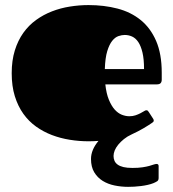

<svg xmlns="http://www.w3.org/2000/svg" viewBox="-20 -537 680 753"><path d="M487.3 -81.1Q500.5 -81.1 511.2 -84.7Q522 -88.4 530.5 -92.8Q539.1 -97.2 544.7 -100.8Q550.3 -104.5 553.2 -104.5Q557.6 -104.5 559.3 -103Q561 -101.6 563.5 -97.7L580.6 -71.3Q583 -67.4 583 -64.5Q583 -61 581.1 -59.1Q579.1 -57.1 577.1 -55.7Q563 -45.9 542.7 -33.9Q522.5 -22 496.1 -9.8Q479 -2 466.1 8.5Q453.1 19 443.8 30.3Q434.6 41.5 429.9 53Q425.3 64.5 425.3 74.7Q425.3 85 429 93.5Q432.6 102.1 441.2 108.4Q449.7 114.7 463.9 118.2Q478 121.6 499.5 121.6Q522.9 121.6 538.8 119.1Q554.7 116.7 565.2 113.8Q575.7 110.8 582.5 108.4Q589.4 106 594.7 106Q597.2 106 599.6 107.7Q602.1 109.4 602.1 114.3V161.1Q602.1 169.9 596.7 173.6Q591.3 177.2 582 181.2Q572.3 185.1 559.6 188Q546.9 190.9 533.2 192.6Q519.5 194.3 506.3 195.1Q493.2 195.8 482.4 195.8Q455.6 195.8 429.4 190.4Q403.3 185.1 382.8 172.4Q362.3 159.7 349.6 138.7Q336.9 117.7 336.9 86.4Q336.9 50.8 366.2 15.6Q347.2 17.1 327.1 17.1Q290.5 17.1 253.9 11.2Q217.3 5.4 183.8 -7.3Q150.4 -20 121.6 -40.5Q92.8 -61 71.5 -90.8Q50.3 -120.6 38.1 -159.9Q25.9 -199.2 25.9 -250Q25.9 -299.8 38.1 -339.1Q50.3 -378.4 71.5 -408.2Q92.8 -438 121.6 -458.7Q150.4 -479.5 183.8 -492.4Q217.3 -505.4 253.9 -511.2Q290.5 -517.1 327.1 -517.1Q388.2 -517.1 440.7 -503.4Q493.2 -489.7 531.7 -458.5Q570.3 -427.2 592.3 -376.5Q614.3 -325.7 614.3 -252V-224.6Q614.3 -215.8 609.9 -210.9Q605.5 -206.1 595.2 -206.1H393.1Q397 -169.9 407 -145.8Q417 -121.6 429.9 -107.2Q442.9 -92.8 458 -86.9Q473.1 -81.1 487.3 -81.1ZM544.9 -266.1Q544.9 -305.2 538.8 -330.8Q532.7 -356.4 522.5 -371.8Q512.2 -387.2 498.3 -393.6Q484.4 -399.9 469.2 -399.9Q458 -399.9 444.8 -395.5Q431.6 -391.1 420.2 -377Q408.7 -362.8 400.6 -336.4Q392.6 -310.1 391.1 -266.1Z"/></svg>

Font: Fascinate Cyrillic
Style: Regular
Weight: 900
Designer: Denis Ignatov
Foundry: Astigmatic (AOETI)
Version: Version 1.00 November 30, 2018, initial release